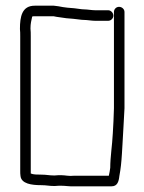

<svg xmlns="http://www.w3.org/2000/svg" viewBox="-20 -659 506 674"><path d="M398 -635C388 -635 380 -627 380 -617V-279C379 -249 378 -218 376 -191C374 -149 367 -108 367 -70C366 -62 364 -50 362 -42H238C222 -40 209 -44 195 -44C188 -44 180 -44 171 -43C152 -43 144 -46 124 -46C110 -46 97 -46 88 -50V-532C88 -541 88 -550 87 -559C87 -577 90 -586 93 -601C96 -602 99 -602 102 -602H168L178 -600C190 -598 199 -597 213 -595L237 -593C251 -592 264 -589 276 -589C286 -589 302 -586 314 -586H360C369 -586 378 -594 378 -604C378 -614 369 -623 360 -623H314C303 -623 286 -626 277 -626C265 -626 253 -629 241 -630L217 -632C205 -633 196 -635 185 -637L169 -639H102C57 -639 50 -601 50 -557C51 -549 51 -541 51 -532V-59C51 -53 51 -47 52 -41C55 -14 91 -9 124 -9C144 -9 151 -6 172 -6C181 -7 188 -7 195 -7C210 -7 225 -4 239 -5H372C392 -5 397 -22 399 -41C404 -68 406 -88 408 -119L410 -153C412 -193 415 -235 417 -279V-617C417 -627 408 -635 398 -635Z"/></svg>

Font: Electronic
Style: SeLt
Weight: 300
Version: Version 1.011